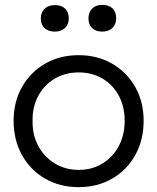

<svg xmlns="http://www.w3.org/2000/svg" viewBox="-20 -760 647 790"><path d="M36 -263Q36 -341 70.5 -402Q105 -463 165.5 -498Q226 -533 304 -533Q381 -533 441.5 -498Q502 -463 536.5 -402Q571 -341 571 -263Q571 -184 536.5 -122Q502 -60 441.5 -25Q381 10 304 10Q226 10 165.5 -25Q105 -60 70.5 -122Q36 -184 36 -263ZM493 -263Q493 -321 469 -366Q445 -411 402 -436.5Q359 -462 304 -462Q249 -462 205.5 -436.5Q162 -411 137.5 -365.5Q113 -320 114 -263Q113 -205 137.5 -159.5Q162 -114 205.5 -87.5Q249 -61 304 -61Q359 -61 402 -87.5Q445 -114 469 -159.5Q493 -205 493 -263ZM344 -685Q344 -709 359 -724.5Q374 -740 401 -740Q428 -740 443 -725.5Q458 -711 458 -685Q458 -661 443 -645.5Q428 -630 401 -630Q374 -630 359 -644.5Q344 -659 344 -685ZM148 -684Q148 -709 163.5 -724Q179 -739 206 -739Q233 -739 248 -724.5Q263 -710 263 -684Q263 -660 247.5 -645Q232 -630 206 -630Q178 -630 163 -644.5Q148 -659 148 -684Z"/></svg>

Font: Mach Light
Style: Regular
Weight: 300
Version: Version 1.002